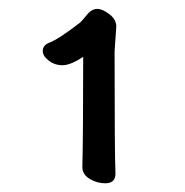

<svg xmlns="http://www.w3.org/2000/svg" viewBox="-20 -736 420 436"><path d="M219.2 -319.8Q200.2 -319.8 183.6 -329.8Q167 -339.8 167 -356.9Q168.9 -426.8 168.9 -606.9Q140.1 -587.9 122.1 -587.9Q104 -587.9 90.6 -598.4Q77.1 -608.9 77.1 -620.1Q77.1 -632.3 89.8 -638.2Q111.8 -646 161.1 -684.1Q166 -688 177 -701.9Q188 -715.8 201.2 -715.8Q212.4 -715.8 228.3 -703.9Q244.1 -691.9 244.1 -675.8L240.2 -619.1Q240.2 -386.2 242.2 -341.8Q242.2 -319.8 219.2 -319.8Z"/></svg>

Font: LXGW WenKai Screen R
Style: Regular
Weight: 400
Designer: Fontworks Inc.
Version: Version 1.235;May 31, 2022